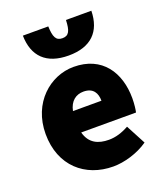

<svg xmlns="http://www.w3.org/2000/svg" viewBox="-138 -833 803 938"><g transform="rotate(-20 263.0 -364.0)"><path d="M290 12C346 12 418 -8 472 -46L418 -148C382 -128 348 -118 314 -118C258 -118 214 -138 198 -198H483C486 -210 490 -240 490 -270C490 -404 420 -512 272 -512C150 -512 32 -412 32 -250C32 -84 144 12 290 12ZM196 -310C206 -360 238 -382 276 -382C328 -382 344 -348 344 -310ZM270 -572C386 -572 446 -632 448 -740H316C314 -685 304 -662 270 -662C236 -662 226 -685 224 -740H92C94 -632 154 -572 270 -572Z"/></g></svg>

Font: Source Sans Pro Black
Style: Regular
Weight: 900
Designer: Paul D. Hunt
Foundry: Adobe Systems Incorporated
Version: Version 3.006;hotconv 1.0.111;makeotfexe 2.5.65597